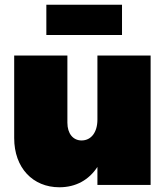

<svg xmlns="http://www.w3.org/2000/svg" viewBox="-20 -782 712 812"><path d="M496 -762H176V-634H496ZM392 -547V-276C392 -223 366 -188 325 -188C289 -188 265 -217 265 -263V-547H40V-198C40 -72 119 10 231 10C301 10 356 -21 392 -76V0H617V-547Z"/></svg>

Font: Montserrat arm Black
Style: Regular
Weight: 900
Designer: Julieta Ulanovsky
Foundry: Julieta Ulanovsky
Version: Version 6.000;PS 006.000;hotconv 1.0.88;makeotf.lib2.5.64775